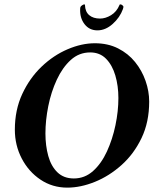

<svg xmlns="http://www.w3.org/2000/svg" viewBox="-20 -849 728 879"><path d="M438 -764Q463 -764 488.5 -779.5Q514 -795 527 -826Q527 -829 531 -829Q536 -829 541 -824.5Q546 -820 545 -816Q545 -815 544 -812.5Q543 -810 543 -808Q529 -769 496 -739.5Q463 -710 426 -710Q389 -710 367 -738.5Q345 -767 347 -809Q347 -811 347.5 -813Q348 -815 348 -816Q349 -820 355.5 -824.5Q362 -829 366 -829Q369 -829 369 -826Q370 -795 388.5 -779.5Q407 -764 438 -764ZM414 -651Q474 -651 520.5 -627.5Q567 -604 598.5 -565Q630 -526 646.5 -478.5Q663 -431 663 -384Q663 -290 628 -217Q593 -144 536.5 -93.5Q480 -43 414.5 -16.5Q349 10 288 10Q220 10 165.5 -26.5Q111 -63 79.5 -123.5Q48 -184 48 -255Q48 -346 82 -419Q116 -492 170.5 -544Q225 -596 289.5 -623.5Q354 -651 414 -651ZM393 -609Q342 -609 304 -574.5Q266 -540 240 -484Q214 -428 201 -363Q188 -298 188 -238Q188 -182 201 -135Q214 -88 243 -60Q272 -32 318 -32Q368 -32 406 -66Q444 -100 469.5 -155.5Q495 -211 508.5 -275.5Q522 -340 522 -400Q522 -456 508 -503.5Q494 -551 465.5 -580Q437 -609 393 -609Z"/></svg>

Font: Amiri
Style: Bold Italic
Weight: 700
Italic angle: 10°
Designer: Khaled Hosny
Version: Version 0.113